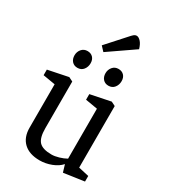

<svg xmlns="http://www.w3.org/2000/svg" viewBox="-221 -1019 999 1132"><g transform="rotate(30 278.5 -452.5)"><path d="M237 9Q167 9 128.5 -27Q90 -63 90 -129V-424L7 -438V-476L144 -504L172 -490V-172Q172 -107 196 -81.5Q220 -56 281 -56Q302 -56 329.5 -64Q357 -72 378 -84V-424L296 -438V-476L433 -504L461 -490V-71L532 -55V-17L393 3L378 -47L377 -46Q355 -21 316 -6Q277 9 237 9ZM157 -575Q134 -575 120 -590.5Q106 -606 106 -631Q106 -655 121 -673Q136 -691 161 -691Q184 -691 198 -676.5Q212 -662 212 -637Q212 -612 197.5 -593.5Q183 -575 157 -575ZM368 -575Q345 -575 331 -590.5Q317 -606 317 -631Q317 -655 332 -673Q347 -691 372 -691Q395 -691 409 -676.5Q423 -662 423 -637Q423 -612 408.5 -593.5Q394 -575 368 -575ZM216 -762 325 -883Q337 -897 346.5 -905.5Q356 -914 367 -914Q380 -914 394.5 -898.5Q409 -883 418 -852L244 -732Z"/></g></svg>

Font: Faustina VF Beta
Style: Regular
Weight: 400
Designer: Alfonso Garcia
Foundry: Omnibus-Type
Version: Version 1.006